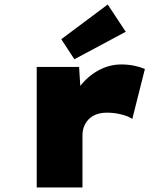

<svg xmlns="http://www.w3.org/2000/svg" viewBox="-20 -832 735 852"><path d="M143 0V-535H331L343 -342L287 -351Q301 -406 335.5 -450Q370 -494 417.5 -520Q465 -546 519 -546Q548 -546 575 -540.5Q602 -535 623 -526L567 -304Q551 -316 519.5 -324Q488 -332 455 -332Q427 -332 406.5 -324Q386 -316 372.5 -301.5Q359 -287 352.5 -269.5Q346 -252 346 -231V0ZM310 -569 252 -658 458 -812 538 -691Z"/></svg>

Font: Lexend Giga Black
Style: Regular
Weight: 900
Designer: Bonnie Shaver-Troup, Thomas Jockin
Foundry: Lexend
Version: Version 1.007